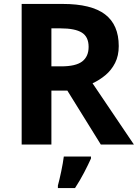

<svg xmlns="http://www.w3.org/2000/svg" viewBox="-20 -734 700 975"><path d="M298 -714Q444 -714 513.5 -661Q583 -608 583 -500Q583 -451 564.5 -414.5Q546 -378 515.5 -352.5Q485 -327 450 -311L660 0H492L322 -274H241V0H90V-714ZM287 -590H241V-397H290Q365 -397 397.5 -422Q430 -447 430 -496Q430 -547 395.5 -568.5Q361 -590 287 -590ZM442 71Q427 104 407 142.5Q387 181 361 221H274V208Q282 179 291 136Q300 93 304 61H442Z"/></svg>

Font: Noto Sans Telugu
Style: Bold
Weight: 700
Designer: Jelle Bosma - Monotype Design Team
Foundry: Monotype Imaging Inc.
Version: Version 2.005; ttfautohint (v1.8.4.7-5d5b)